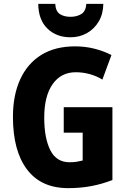

<svg xmlns="http://www.w3.org/2000/svg" viewBox="-20 -964 663 994"><path d="M310 -409H562V-32Q508 -11 452 -0.5Q396 10 333 10Q193 10 120 -86.5Q47 -183 47 -359Q47 -471 84.5 -553Q122 -635 193.5 -679.5Q265 -724 369 -724Q422 -724 470.5 -711.5Q519 -699 557 -679L510 -552Q481 -570 445.5 -580Q410 -590 372 -590Q296 -590 252.5 -528.5Q209 -467 209 -355Q209 -249 240.5 -186.5Q272 -124 340 -124Q361 -124 376.5 -126.5Q392 -129 408 -133V-277H310ZM515 -944Q514 -891 491 -852.5Q468 -814 430 -792.5Q392 -771 345 -771Q272 -771 225.5 -816Q179 -861 178 -944H266Q268 -906 289.5 -891.5Q311 -877 345 -877Q377 -877 400.5 -891Q424 -905 427 -944Z"/></svg>

Font: Noto Sans Kannada Condensed ExtraBold
Style: Regular
Weight: 800
Width: 3
Designer: Jelle Bosma - Monotype Design Team
Foundry: Monotype Imaging Inc.
Version: Version 2.005; ttfautohint (v1.8.4.7-5d5b)